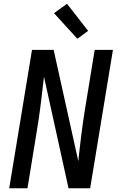

<svg xmlns="http://www.w3.org/2000/svg" viewBox="-20 -1000 640 1020"><path d="M29 0 150 -735H265L396 -144Q397 -150 397.5 -155Q398 -160 398 -165L411 -276Q416 -317 422 -358.5Q428 -400 435 -441L483 -735H580L459 0H344L214 -591Q213 -585 212 -580Q211 -575 211 -570L198 -459Q193 -418 187 -376.5Q181 -335 174 -294L126 0ZM391 -794 267 -930 336 -980 448 -836Z"/></svg>

Font: Iosevka Custom Medium Oblique
Style: Regular
Weight: 500
Italic angle: -9°
Designer: Belleve Invis
Foundry: Belleve Invis
Version: Version 27.0.1